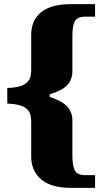

<svg xmlns="http://www.w3.org/2000/svg" viewBox="-20 -780 492 923"><path d="M320 123Q226 123 178 82.5Q130 42 130 -28V-197Q130 -233 114.5 -250.5Q99 -268 73 -274.5Q47 -281 15 -282V-357Q47 -358 73 -364.5Q99 -371 114.5 -388.5Q130 -406 130 -441V-612Q130 -683 178 -721.5Q226 -760 320 -760H437V-700H391Q350 -700 339 -676.5Q328 -653 328 -609V-439Q328 -397 303 -370.5Q278 -344 219 -327V-314Q276 -296 302 -269Q328 -242 328 -200V-30Q328 14 339 38Q350 62 391 62H437V123Z"/></svg>

Font: Noto Serif Hebrew Black
Style: Regular
Weight: 900
Version: Version 2.003